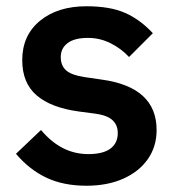

<svg xmlns="http://www.w3.org/2000/svg" viewBox="-20 -580 562 613"><path d="M31 -89 111 -165Q175 -88 262 -88Q309 -88 332.5 -105.5Q356 -123 356 -155Q356 -181 339 -196.5Q322 -212 285 -217L232 -224Q143 -236 97 -275.5Q51 -315 51 -388Q51 -467 107.5 -513.5Q164 -560 256 -560Q331 -560 379 -539Q427 -518 468 -474L392 -398Q367 -425 333 -442Q299 -459 261 -459Q218 -459 196 -442.5Q174 -426 174 -398Q174 -370 191.5 -355Q209 -340 249 -334L304 -326Q480 -302 480 -165Q480 -112 452 -72Q424 -32 373.5 -9.5Q323 13 256 13Q182 13 127.5 -13Q73 -39 31 -89Z"/></svg>

Font: IBM Plex Sans JP SemiBold
Style: Regular
Weight: 600
Designer: Mike Abbink; Paul van der Laan; Pieter van Rosmalen; Wujin Sim; Yejin Wi; Jinhee Kim; Boomi Park; Yona Kim; Kichan Ma
Foundry: Sandoll Inc.
Version: Version 1.001